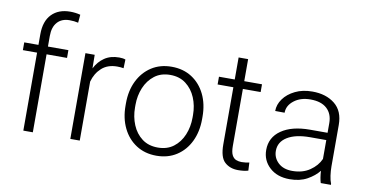

<svg xmlns="http://www.w3.org/2000/svg" viewBox="-74 -958 2225 1165"><g transform="rotate(10 1038.5 -375.0)"><path d="M177.2 0H118.7V-480.5H31.2V-528.3H118.7V-593.8Q118.7 -674.3 160.4 -717.3Q202.1 -760.3 274.4 -760.3Q307.1 -760.3 336.9 -752.4L332.5 -702.6Q308.6 -708.5 279.3 -708.5Q231.4 -708.5 204.3 -678.7Q177.2 -648.9 177.2 -593.8V-528.3H303.2V-480.5H177.2Z M653.8 -532.2 651.9 -478.5Q642.6 -480 633.3 -481Q624 -481.9 612.8 -481.9Q553.7 -481.9 517.1 -448.7Q480.5 -415.5 466.3 -363.3V0H408.2V-528.3H465.3L466.3 -444.8Q487.8 -487.8 524.7 -512.9Q561.5 -538.1 615.2 -538.1Q639.2 -538.1 653.8 -532.2Z M703.1 -256.3V-272Q703.1 -349.1 732.4 -409.2Q761.7 -469.2 814.7 -503.7Q867.7 -538.1 938.5 -538.1Q1010.3 -538.1 1063.5 -503.7Q1116.7 -469.2 1145.8 -409.2Q1174.8 -349.1 1174.8 -272V-256.3Q1174.8 -179.7 1145.8 -119.4Q1116.7 -59.1 1063.7 -24.7Q1010.7 9.8 939.5 9.8Q868.2 9.8 814.9 -24.7Q761.7 -59.1 732.4 -119.4Q703.1 -179.7 703.1 -256.3ZM761.7 -272V-256.3Q761.7 -198.7 782.2 -149.4Q802.7 -100.1 842.3 -70.3Q881.8 -40.5 939.5 -40.5Q996.6 -40.5 1035.9 -70.3Q1075.2 -100.1 1095.7 -149.4Q1116.2 -198.7 1116.2 -256.3V-272Q1116.2 -329.1 1095.7 -378.2Q1075.2 -427.2 1035.6 -457.5Q996.1 -487.8 938.5 -487.8Q881.3 -487.8 842 -457.5Q802.7 -427.2 782.2 -378.2Q761.7 -329.1 761.7 -272Z M1496.1 -528.3V-480.5H1386.7V-128.9Q1386.7 -92.3 1396.2 -73.5Q1405.8 -54.7 1421.6 -48.3Q1437.5 -42 1455.6 -42Q1468.8 -42 1481 -43.7Q1493.2 -45.4 1502.9 -47.4L1505.4 2Q1480 9.8 1442.9 9.8Q1392.6 9.8 1360.4 -19.8Q1328.1 -49.3 1328.1 -128.9V-480.5H1231V-528.3H1328.1V-664.1H1386.7V-528.3Z M1951.2 0Q1946.8 -13.7 1943.6 -33.4Q1940.4 -53.2 1939.5 -73.7Q1913.1 -40 1868.2 -15.1Q1823.2 9.8 1760.7 9.8Q1683.6 9.8 1637 -33.2Q1590.3 -76.2 1590.3 -140.6Q1590.3 -218.3 1654.8 -262.9Q1719.2 -307.6 1831.1 -307.6H1939V-367.2Q1939 -423.8 1904.1 -456.3Q1869.1 -488.8 1802.7 -488.8Q1741.2 -488.8 1701.2 -457.5Q1661.1 -426.3 1661.1 -382.3L1603 -382.8Q1603 -422.4 1628.4 -457.8Q1653.8 -493.2 1699.5 -515.6Q1745.1 -538.1 1805.7 -538.1Q1890.1 -538.1 1943.8 -495.1Q1997.6 -452.1 1997.6 -366.2V-110.8Q1997.6 -83.5 2001.7 -54.2Q2005.9 -24.9 2013.7 -6.3V0ZM1767.6 -42.5Q1831.1 -42.5 1875.5 -72.8Q1919.9 -103 1939 -146.5V-262.7H1839.4Q1749.5 -262.7 1699.2 -231.4Q1648.9 -200.2 1648.9 -145.5Q1648.9 -102.5 1680.7 -72.5Q1712.4 -42.5 1767.6 -42.5Z"/></g></svg>

Font: Vazirmatn RD UI FD ExtraLight
Style: Regular
Weight: 200
Designer: Saber Rastikerdar
Foundry: Saber Rastikerdar
Version: Version 33.003